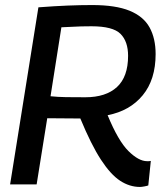

<svg xmlns="http://www.w3.org/2000/svg" viewBox="-20 -730 654 760"><path d="M20 0 132 -701Q198 -706 248.5 -708Q299 -710 345 -710Q438 -710 493 -687.5Q548 -665 572 -621.5Q596 -578 596 -516Q596 -415 545 -353Q494 -291 406 -274Q448 -172 488.5 -132Q529 -92 562 -92Q565 -92 569 -92Q573 -92 577 -93L567 4Q562 6 551 8Q540 10 534 10Q493 10 455.5 -14.5Q418 -39 379.5 -98Q341 -157 298 -261Q263 -261 231 -261.5Q199 -262 167 -262L125 0ZM318 -345Q399 -345 443 -385.5Q487 -426 487 -509Q487 -566 457 -596Q427 -626 342 -626Q318 -626 301.5 -625.5Q285 -625 267 -624Q249 -623 223 -622L180 -349Q209 -346 241 -345.5Q273 -345 318 -345Z"/></svg>

Font: Georama Medium
Style: Italic
Weight: 500
Italic angle: -9°
Designer: Jean-Baptiste Levee
Foundry: Production Type
Version: Version 1.000